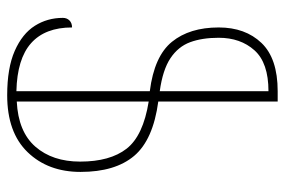

<svg xmlns="http://www.w3.org/2000/svg" viewBox="-146 -618 774 521"><g transform="rotate(90 240.5 -357.0)"><path d="M238 10Q164 10 117.5 -10.5Q71 -31 49.5 -65Q28 -99 28 -141Q28 -152 35 -159Q42 -166 54 -166Q54 -93 96.5 -55Q139 -17 227 -15V-377Q132 -389 93 -437Q54 -485 54 -564Q54 -636 96 -680Q138 -724 227 -724H255V-400Q359 -386 402.5 -334.5Q446 -283 446 -189Q446 -101 392.5 -45.5Q339 10 238 10ZM418 -188Q418 -269 383 -314Q348 -359 255 -374V-16Q337 -20 377.5 -66.5Q418 -113 418 -188ZM82 -564Q82 -519 94 -486.5Q106 -454 137.5 -433Q169 -412 227 -404V-699Q150 -699 116 -661Q82 -623 82 -564Z"/></g></svg>

Font: Noto Serif Armenian Condensed Thin
Style: Regular
Weight: 100
Width: 3
Designer: Monotype Design Team
Foundry: Monotype Imaging Inc.
Version: Version 2.008; ttfautohint (v1.8.4.7-5d5b)